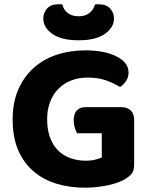

<svg xmlns="http://www.w3.org/2000/svg" viewBox="-20 -859 699 896"><path d="M606 -92Q606 -63 595 -49Q584 -35 560 -21Q546 -13 526 -6Q506 1 481.5 6Q457 11 430.5 14Q404 17 378 17Q306 17 244.5 -1.5Q183 -20 137 -59Q91 -98 65 -158Q39 -218 39 -302Q39 -381 65.5 -441.5Q92 -502 137.5 -542.5Q183 -583 244.5 -603.5Q306 -624 377 -624Q470 -624 525 -595Q580 -566 580 -521Q580 -498 568 -480.5Q556 -463 540 -453Q515 -469 477.5 -483Q440 -497 389 -497Q347 -497 312.5 -483.5Q278 -470 253 -445Q228 -420 214 -384Q200 -348 200 -303Q200 -254 213.5 -217.5Q227 -181 251 -157Q275 -133 308.5 -121Q342 -109 381 -109Q405 -109 424.5 -114Q444 -119 455 -124V-237H340Q334 -247 329 -263Q324 -279 324 -297Q324 -329 339 -344Q354 -359 378 -359H546Q574 -359 590 -343.5Q606 -328 606 -300ZM347 -783Q378 -783 397.5 -798.5Q417 -814 423 -838Q428 -839 432 -839Q436 -839 441 -839Q476 -839 494 -819Q512 -799 512 -773Q512 -731 469.5 -701Q427 -671 347 -671Q266 -671 224 -701Q182 -731 182 -773Q182 -799 199.5 -819Q217 -839 253 -839Q258 -839 262 -839Q266 -839 271 -838Q276 -814 296 -798.5Q316 -783 347 -783Z"/></svg>

Font: Baloo Bhai 2
Style: Bold
Weight: 700
Designer: Supriya Tembe, Noopur Datye and Ek Type
Foundry: Ek Type
Version: Version 1.640;PS 1.000;hotconv 16.6.51;makeotf.lib2.5.65220;